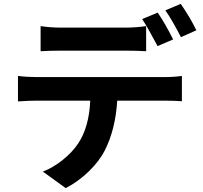

<svg xmlns="http://www.w3.org/2000/svg" viewBox="-20 -889 1040 986"><path d="M988.3 -733.4 909.2 -698.2Q862.3 -789.1 829.1 -835.9L908.2 -869.1Q958 -796.9 988.3 -733.4ZM869.1 -686.5 789.1 -652.3Q735.4 -753.9 710 -791L790 -824.2Q828.1 -768.6 869.1 -686.5ZM622.1 -628.9H294.9Q234.4 -628.9 188.5 -626V-754.9Q240.2 -747.1 294.9 -747.1H622.1Q675.8 -747.1 730.5 -754.9V-626Q679.7 -628.9 622.1 -628.9ZM168 -493.2H823.2Q875 -493.2 914.1 -499V-369.1Q876 -372.1 823.2 -372.1H582Q573.2 -224.6 517.6 -115.2Q490.2 -61.5 436 -8.8Q381.8 43.9 317.4 77.1L200.2 -7.8Q252.9 -28.3 301.8 -67.4Q350.6 -106.4 380.9 -151.4Q437.5 -235.4 443.4 -372.1H168Q128.9 -372.1 72.3 -368.2V-499Q117.2 -493.2 168 -493.2Z"/></svg>

Font: Gen Shin Gothic Bold
Style: Bold
Weight: 700
Designer: [Source Han Sans]
Ryoko NISHIZUKA  (kana & ideographs); Paul D. Hunt (Latin, Greek & Cyrillic); Wenlong ZHANG  (bopomofo
Version: Version 1.002.20150607